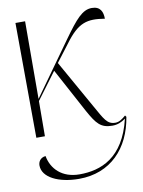

<svg xmlns="http://www.w3.org/2000/svg" viewBox="-86 -602 655 882"><g transform="rotate(-10 242.0 -161.5)"><path d="M50 0H90L91 -164L184 -289L296 -81C331 -18 350 6 404 6C428 6 447 -2 466 -16C424 161 316 200 217 200C135 200 88 151 77 90C51 93 42 112 42 128C42 184 116 220 211 220C359 220 451 120 474 -23L469 -30C453 -16 438 -5 420 -5C381 -5 370 -32 332 -99L207 -321L268 -401C332 -488 374 -497 455 -484C455 -516 444 -543 404 -543C360 -543 328 -505 269 -423L91 -174L92 -536H47Z"/></g></svg>

Font: Noto Serif Display ExtraLight
Style: Regular
Weight: 200
Designer: Monotype Design Team
Foundry: Monotype Imaging Inc.
Version: Version 2.009